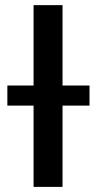

<svg xmlns="http://www.w3.org/2000/svg" viewBox="-20 -731 379 751"><path d="M224.6 -710.9H111.3V-396.5H8.8V-317.9H111.3V0H224.6V-317.9H330.1V-396.5H224.6Z"/></svg>

Font: Bert Sans Medium
Style: Regular
Weight: 500
Designer: Christian Robertson (Google), Cristiano Sobral
Foundry: Google, Cristiano Sobral
Version: Version 3.101